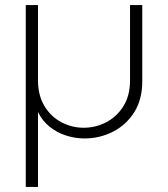

<svg xmlns="http://www.w3.org/2000/svg" viewBox="-20 -530 659 753"><path d="M81 203V-510H129V-215Q129 -155 155 -113Q181 -71 222 -50Q263 -29 308 -29Q355 -29 396.5 -50.5Q438 -72 464 -113.5Q490 -155 490 -215V-510H538V-212Q538 -140 506.5 -90Q475 -40 423 -13.5Q371 13 311 13Q275 13 239 1.5Q203 -10 174 -33.5Q145 -57 129 -91V203Z"/></svg>

Font: MuseoModerno Thin ExtraLight
Style: Regular
Weight: 250
Version: Version 1.002